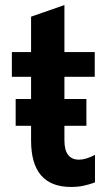

<svg xmlns="http://www.w3.org/2000/svg" viewBox="-20 -728 440 760"><path d="M356 -115V-6Q331 3 309.5 7.5Q288 12 261 12Q103 12 103 -172V-230H42V-336H103V-424H27V-522H103V-662L235 -708V-522H355V-424H235V-336H322V-230H235V-172Q235 -96 293 -96Q320 -96 356 -115Z"/></svg>

Font: AmikoBold
Style: Bold
Weight: 700
Designer: Pablo Impallari, Rodrigo Fuenzalida, Andres Torresi
Foundry: Impallari Type
Version: Version 1.000; ttfautohint (v1.3)